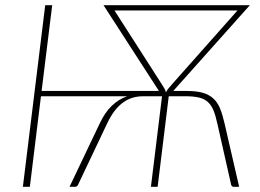

<svg xmlns="http://www.w3.org/2000/svg" viewBox="-20 -723 1005 743"><path d="M366.5 -246.5Q386 -288 412.5 -313.5Q439 -339 472 -350.5H138.5L95.5 0H68.5L155 -703H182L141 -371H595L380.5 -703H924.5H927H947L650.5 -371H702.5Q740 -371 764.5 -364Q789 -357 805.2 -342.2Q821.5 -327.5 831 -304.5Q840.5 -281.5 848 -249.5L905.5 0H885Q877 0 874.5 -8L821 -245Q814.5 -275 806.5 -295Q798.5 -315 785.2 -327.5Q772 -340 751.2 -345.2Q730.5 -350.5 699 -350.5H633L590 0H564L607 -350.5H533.5Q513 -350.5 494 -345Q475 -339.5 457.5 -327.2Q440 -315 424.2 -294.8Q408.5 -274.5 394.5 -245L282 -8Q278.5 0 269.5 0H249ZM604.5 -399.5Q611.5 -388.5 616 -381Q620.5 -373.5 622 -365.5Q626 -373.5 632 -381Q638 -388.5 648 -399.5L899 -682.5H423Z"/></svg>

Font: Lato Thin
Style: Italic
Weight: 200
Italic angle: -7°
Designer: Lukasz Dziedzic
Foundry: tyPoland Lukasz Dziedzic
Version: Version 2.007; 2014-02-27